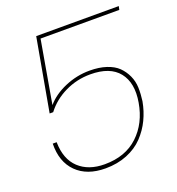

<svg xmlns="http://www.w3.org/2000/svg" viewBox="-129 -809 851 922"><g transform="rotate(-20 296.0 -348.5)"><path d="M158.2 -704.1H580.1L576.2 -686H173.8L118.2 -366.2Q154.3 -408.7 215.1 -434.8Q275.9 -460.9 341.8 -460.9Q390.1 -460.9 427 -448.7Q463.9 -436.5 485.6 -415.3Q507.3 -394 520.5 -365.2Q533.7 -336.4 534.7 -303.7Q535.6 -271 530.8 -235.8Q522 -187.5 501.7 -145.3Q481.4 -103 448.5 -68.4Q415.5 -33.7 365.7 -13.4Q315.9 6.8 254.9 6.8Q160.6 6.8 107.4 -46.1Q54.2 -99.1 56.2 -191.9H76.2Q77.6 -104.5 126.5 -58.8Q175.3 -13.2 257.8 -13.2Q363.8 -13.2 429 -74.5Q494.1 -135.7 511.2 -235.8Q527.8 -332 483.6 -387.5Q439.5 -442.9 338.9 -442.9Q270 -442.9 209.5 -413.6Q148.9 -384.3 109.9 -333H91.8Z"/></g></svg>

Font: SVN-Poppins Thin
Style: Italic
Weight: 100
Italic angle: -10°
Designer: Ninad Kale (Devanagari), Jonny Pinhorn (Latin)
Foundry: Indian Type Foundry
Version: Version 3.002 2017